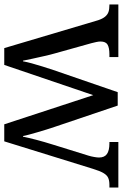

<svg xmlns="http://www.w3.org/2000/svg" viewBox="143 -719 576 902"><g transform="rotate(90 431.0 -268.0)"><path d="M75 -441Q68 -462 58.5 -473.5Q49 -485 36.5 -489.5Q24 -494 4 -494H1V-536H248V-494H235Q205 -494 190 -485.5Q175 -477 175 -452Q175 -444 177.5 -432Q180 -420 183 -409L230 -241Q237 -217 243.5 -187.5Q250 -158 256 -131.5Q262 -105 265 -88H268Q271 -105 277.5 -129Q284 -153 292.5 -180Q301 -207 309 -231L413 -533H476L576 -237Q582 -219 588.5 -198.5Q595 -178 601 -157Q607 -136 612 -118Q617 -100 619 -88H622Q627 -113 636.5 -149.5Q646 -186 661 -234L711 -395Q715 -408 717.5 -422.5Q720 -437 720 -445Q720 -471 703.5 -482.5Q687 -494 654 -494H647V-536H861V-494H848Q829 -494 816 -488.5Q803 -483 793 -466Q783 -449 773 -416L644 0H564L427 -418L285 0H206Z"/></g></svg>

Font: Noto Serif Khmer
Style: Regular
Weight: 400
Designer: Danh Hong and the Monotype Design Team
Foundry: Monotype Imaging Inc.
Version: Version 2.003